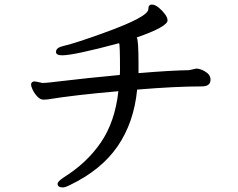

<svg xmlns="http://www.w3.org/2000/svg" viewBox="-20 -759 1040 840"><path d="M255 61Q232 61 232 45Q232 35 259 17Q360 -46 421.5 -136Q483 -226 498 -360Q303 -343 188 -324Q181 -323 170 -323Q156 -323 143 -337Q130 -351 123 -366Q116 -381 116 -389Q116 -401 130 -403Q134 -403 166 -396Q184 -396 265 -406Q346 -416 504 -431Q505 -436 505 -457Q505 -567 501 -570Q303 -517 252 -517Q225 -517 225 -532Q225 -551 258 -558Q313 -571 434 -615Q629 -685 629 -719Q629 -739 644 -739Q658 -739 674 -726Q690 -713 701.5 -697.5Q713 -682 713 -670Q713 -642 578 -595Q586 -588 586 -476V-439Q729 -451 807 -452L839 -459Q856 -459 878.5 -445.5Q901 -432 901 -410Q901 -381 863 -381Q748 -381 580 -367Q566 -223 494.5 -119Q423 -15 285 51Q265 61 255 61Z"/></svg>

Font: LXGW WenKai Lite
Style: Bold
Weight: 700
Designer: LXGW / Fontworks Inc.
Foundry: LXGW / Fontworks Inc.
Version: Version 1.330;April 28, 2024